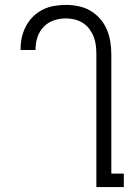

<svg xmlns="http://www.w3.org/2000/svg" viewBox="-20 -763 540 783"><path d="M485 0H373V-540Q373 -558 371 -576.5Q369 -595 362.5 -612Q356 -629 345 -644Q334 -659 318.5 -669Q303 -679 285 -683.5Q267 -688 249 -688Q224 -688 200 -680Q176 -672 158.5 -654Q141 -636 133 -612Q125 -588 125 -563V-559H64V-564Q64 -589 69.5 -612.5Q75 -636 86.5 -657.5Q98 -679 115.5 -696Q133 -713 155 -724Q177 -735 201 -739Q225 -743 249 -743Q275 -743 301 -737.5Q327 -732 349 -719Q371 -706 388.5 -686Q406 -666 416 -642Q426 -618 430 -592Q434 -566 434 -540V-55H485Z"/></svg>

Font: Iosevka Term Curly Light
Style: Regular
Weight: 300
Designer: Belleve Invis
Foundry: Belleve Invis
Version: Version 32.3.0